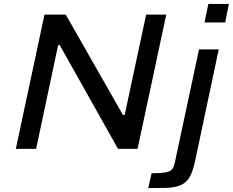

<svg xmlns="http://www.w3.org/2000/svg" viewBox="-20 -763 1193 984"><path d="M61 0 208 -688H317L610 -174H619L729 -688H832L685 0H585L286 -532H278L165 0ZM1028 -648 1048 -743H1153L1134 -648ZM740 201 757 125Q807 125 830.5 120Q854 115 863 103.5Q872 92 876 70L1000 -510H1101L981 57Q972 100 960.5 127Q949 154 931.5 169.5Q914 185 889 192Q864 199 827.5 200Q791 201 740 201Z"/></svg>

Font: Saira Expanded Medium
Style: Italic
Weight: 500
Width: 7
Italic angle: -12°
Designer: Hector Gatti with collaboration of the Omnibus-Type team
Foundry: Omnibus-Type
Version: Version 1.101